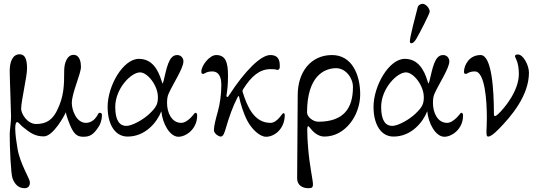

<svg xmlns="http://www.w3.org/2000/svg" viewBox="-20 -703 2832 1008"><path d="M431 -58C381 -58 357 -125 357 -162C357 -215 405 -315 405 -352C405 -374 400 -415 366 -415C332 -415 317 -371 317 -332C317 -255 316 -196 279 -122C255 -74 223 -52 170 -52C123 -52 91 -106 91 -132C91 -172 122 -301 122 -343C122 -391 112 -418 83 -418C44 -418 31 -374 31 -332C31 -288 38 -125 38 -92C38 -60 31 -17 31 0C31 75 37 210 46 234C58 265 77 285 109 285C128 285 137 274 137 254C137 236 85 156 72 78C66 43 60 1 60 -28C60 -49 63 -62 70 -62C77 -62 88 -46 98 -38C138 -6 162 13 210 13C260 13 319 -98 326 -114C328 -93 345 -54 347 -48C367 0 384 15 417 15C449 15 470 7 500 -41C505 -48 515 -73 515 -96V-102C515 -110 500 -115 496 -106C483 -80 462 -58 431 -58Z M809 -193C809 -156 800 -140 766 -107C732 -74 673 -42 643 -42C610 -42 585 -68 585 -141C585 -238 668 -323 715 -323C755 -323 809 -254 809 -193ZM827 -119C833 -55 871 15 917 15C956 15 1015 -25 1015 -96C1015 -105 1013 -111 1004 -111C1002 -111 968 -58 931 -58C881 -58 857 -112 857 -162C857 -183 859 -198 866 -213C890 -266 943 -345 943 -381C943 -394 934 -414 910 -414C865 -414 855 -343 839 -279C838 -275 835 -265 834 -265C832 -265 830 -273 828 -279C810 -337 779 -394 709 -394C626 -394 545 -252 545 -142C545 -51 583 14 650 14C744 14 805 -62 827 -119Z M1254 -220C1252 -226 1253 -229 1258 -237C1300 -303 1343 -340 1400 -340C1438 -340 1427 -336 1437 -336C1445 -336 1449 -344 1449 -352C1449 -375 1449 -414 1399 -414C1348 -414 1264 -328 1184 -205C1177 -194 1177 -194 1174 -194C1171 -194 1168 -197 1169 -201C1174 -238 1177 -255 1177 -307C1177 -376 1164 -414 1115 -414C1080 -414 1037 -359 1037 -327C1037 -317 1040 -315 1047 -315C1054 -315 1063 -328 1094 -328C1140 -328 1142 -277 1142 -256C1142 -204 1134 -156 1124 -119C1113 -80 1103 -41 1103 -20C1103 -1 1129 14 1139 14C1153 14 1159 -8 1165 -28C1183 -90 1203 -146 1227 -192C1231 -199 1234 -201 1235 -196C1242 -160 1259 -106 1278 -70C1302 -24 1344 15 1377 15C1420 15 1475 -25 1475 -100C1475 -104 1473 -109 1467 -109C1462 -109 1436 -58 1400 -58C1315 -58 1278 -142 1254 -220Z M1833 -246C1833 -132 1782 -64 1651 -64C1623 -64 1592 -90 1592 -112C1592 -302 1681 -345 1745 -345C1794 -345 1833 -295 1833 -246ZM1593 -22C1593 -39 1597 -45 1603 -37C1622 -12 1648 14 1683 14C1793 14 1871 -98 1871 -208C1871 -312 1827 -414 1723 -414C1612 -414 1543 -325 1543 -204C1543 -129 1540 209 1540 234C1540 269 1568 285 1598 285C1617 285 1623 283 1623 263C1623 245 1605 164 1598 78C1595 43 1593 7 1593 -22Z M2165 -498C2186 -534 2236 -632 2236 -642C2236 -658 2217 -683 2198 -683C2190 -683 2176 -677 2173 -665C2163 -629 2132 -507 2132 -489C2132 -480 2132 -476 2141 -476C2149 -476 2159 -488 2165 -498ZM2205 -193C2205 -156 2196 -140 2162 -107C2128 -74 2069 -42 2039 -42C2006 -42 1981 -68 1981 -141C1981 -238 2064 -323 2111 -323C2151 -323 2205 -254 2205 -193ZM2223 -119C2229 -55 2267 15 2313 15C2352 15 2411 -25 2411 -96C2411 -105 2409 -111 2400 -111C2398 -111 2364 -58 2327 -58C2277 -58 2253 -112 2253 -162C2253 -183 2255 -198 2262 -213C2286 -266 2339 -345 2339 -381C2339 -394 2330 -414 2306 -414C2261 -414 2251 -343 2235 -279C2234 -275 2231 -265 2230 -265C2228 -265 2226 -273 2224 -279C2206 -337 2175 -394 2105 -394C2022 -394 1941 -252 1941 -142C1941 -51 1979 14 2046 14C2140 14 2201 -62 2223 -119Z M2573 -107C2573 -226 2563 -414 2503 -414C2442 -414 2416 -359 2416 -327C2416 -317 2419 -315 2426 -315C2433 -315 2442 -328 2473 -328C2526 -328 2536 -174 2536 -84C2536 -49 2534 -23 2534 -20C2534 -1 2533 14 2543 14C2555 14 2572 1 2597 -24C2661 -89 2757 -199 2757 -322C2757 -359 2728 -417 2699 -417C2685 -417 2684 -413 2684 -406C2684 -400 2704 -379 2704 -314C2704 -226 2628 -134 2594 -103C2584 -94 2582 -94 2578 -94C2573 -94 2573 -102 2573 -107Z"/></svg>

Font: EB Garamond 12
Style: Regular
Weight: 400
Version: Version 0.016+